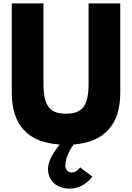

<svg xmlns="http://www.w3.org/2000/svg" viewBox="-20 -845 784 1140"><path d="M265 158C265 245 339 275 391 275C483 275 528 203 528 203L456 149C456 149 436 179 405 179C388 179 368 165 368 140C368 88 400 36 417 13C598 -1 694 -104 694 -293V-825H506V-348C506 -210 464 -170 372 -170C280 -170 238 -210 238 -348V-825H50V-293C50 -101 148 1 334 13C304 51 265 108 265 158Z"/></svg>

Font: Hussar Techniczny
Style: Bold 
Weight: 700
Foundry: Cannot Into Space Fonts
Version: Version 0.77